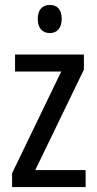

<svg xmlns="http://www.w3.org/2000/svg" viewBox="-20 -758 393 778"><path d="M182 -738C152 -738 133 -719 133 -681C133 -644 152 -624 182 -624C211 -624 230 -644 230 -681C230 -719 212 -738 182 -738ZM327 0V-69H123L320 -476V-537H41V-468H228L29 -56V0Z"/></svg>

Font: Noto Sans Gurmukhi UI Condensed
Style: Regular
Weight: 400
Width: 3
Designer: Jelle Bosma - Monotype Design Team
Foundry: Monotype Imaging Inc.
Version: Version 2.004